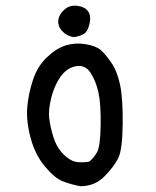

<svg xmlns="http://www.w3.org/2000/svg" viewBox="-20 -646 540 664"><path d="M257.8 -2Q226.6 -7.8 198.2 -18.6Q169.9 -29.3 135.7 -69.8Q101.6 -110.4 85.9 -168.9Q70.3 -227.5 74.2 -274.4Q78.1 -321.3 93.8 -369.1Q109.4 -417 142.6 -448.2Q175.8 -479.5 208 -489.3Q240.2 -499 275.9 -493.2Q311.5 -487.3 327.6 -473.6Q343.8 -460 364.7 -429.7Q385.7 -399.4 395.5 -351.6Q405.3 -303.7 404.3 -215.8Q403.3 -127.9 388.7 -98.6Q374 -69.3 340.8 -35.6Q307.6 -2 257.8 -2ZM288.1 -86.9Q303.7 -98.6 315.4 -119.1Q327.1 -139.6 328.1 -213.9Q329.1 -288.1 320.3 -327.1Q311.5 -366.2 293 -394.5Q274.4 -422.9 242.7 -417Q210.9 -411.1 189.5 -380.9Q168 -350.6 157.2 -307.6Q146.5 -264.6 150.4 -235.4Q154.3 -206.1 164.1 -173.8Q173.8 -141.6 191.9 -120.6Q210 -99.6 230 -90.3Q250 -81.1 288.1 -86.9ZM234.4 -517.6Q210.9 -521.5 195.3 -538.1Q179.7 -554.7 181.6 -575.2Q183.6 -595.7 202.1 -612.3Q220.7 -628.9 246.6 -626Q272.5 -623 284.2 -607.4Q295.9 -591.8 289.6 -563.5Q283.2 -535.2 267.6 -527.3Q252 -519.5 234.4 -517.6Z"/></svg>

Font: NaikaiFont
Style: Regular
Weight: 400
Version: Version 1.67